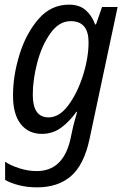

<svg xmlns="http://www.w3.org/2000/svg" viewBox="-20 -566 541 826"><path d="M139 240Q229 240 285 192Q341 144 365 33L486 -536H419L393 -461H389Q376 -498 349 -522Q322 -546 277 -546Q199 -546 145.5 -484Q92 -422 64 -331.5Q36 -241 36 -155Q36 -74 69.5 -32Q103 10 160 10Q206 10 242 -16Q278 -42 309 -85H312Q309 -74 301.5 -47.5Q294 -21 290 0L282 37Q250 170 138 170Q100 170 62 157.5Q24 145 2 130V208Q26 222 62 231Q98 240 139 240ZM189 -61Q121 -61 121 -158Q121 -224 140.5 -297.5Q160 -371 197 -423Q234 -475 284 -475Q361 -475 361 -384Q361 -318 337.5 -243Q314 -168 275 -114.5Q236 -61 189 -61Z"/></svg>

Font: Noto Sans UI SemiCondensed
Style: Italic
Weight: 400
Width: 4
Italic angle: -12°
Designer: Monotype Design Team
Foundry: Monotype Imaging Inc.
Version: Version 1.901